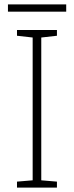

<svg xmlns="http://www.w3.org/2000/svg" viewBox="-20 -850 334 870"><path d="M280 -830H16V-797H280ZM238 0V-27L167 -33V-680L238 -688V-714H57V-688L128 -680V-33L57 -27V0Z"/></svg>

Font: Noto Sans Telugu ExtraLight
Style: Regular
Weight: 200
Designer: Jelle Bosma - Monotype Design Team
Foundry: Monotype Imaging Inc.
Version: Version 2.005